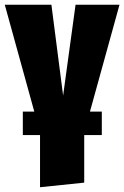

<svg xmlns="http://www.w3.org/2000/svg" viewBox="-35 -554 518 800"><path d="M462.9 -534.2 339.8 -88.9H389.2V8.8H315.9V207L131.8 226.1V8.8H60.1V-88.9H107.9L-15.1 -534.2H179.2L228 -155.8L279.8 -534.2Z"/></svg>

Font: Fira Sans Compressed Heavy
Style: Regular
Weight: 900
Width: 1
Designer: Carrois Corporate & Edenspiekermann AG
Foundry: Carrois Corporate GbR & Edenspiekermann AG
Version: Version 4.203;PS 004.203;hotconv 1.0.88;makeotf.lib2.5.64775